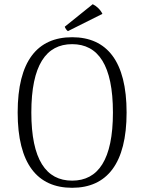

<svg xmlns="http://www.w3.org/2000/svg" viewBox="-20 -880 686 913"><path d="M467 -814C458 -834 438 -852 421 -860L288 -753C289 -748 297 -735 303 -732ZM323 13C488 13 582 -102 582 -345C582 -589 488 -703 323 -703C157 -703 64 -589 64 -345C64 -102 157 13 323 13ZM323 -21C199 -21 129 -121 129 -345C129 -570 199 -670 323 -670C447 -670 517 -570 517 -345C517 -121 447 -21 323 -21Z"/></svg>

Font: Arima Koshi Light
Style: Regular
Weight: 300
Designer: Joana Correia and Natanael Gama
Foundry: NDISCOVER
Version: Version 1.019;PS 001.019;hotconv 1.0.88;makeotf.lib2.5.64775